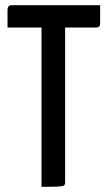

<svg xmlns="http://www.w3.org/2000/svg" viewBox="-20 -720 415 740"><path d="M140 0V-688Q140 -688 142.5 -689.5Q145 -691 158 -691H213Q227 -691 229 -689.5Q231 -688 231 -688V-17Q231 -9 227 -5.5Q223 -2 204 -1Q185 0 140 0ZM9 -614V-682Q9 -700 26 -700H366V-632Q366 -622 362.5 -618Q359 -614 349 -614Z"/></svg>

Font: Yanone Kaffeesatz ExtraLight Medium
Style: Regular
Weight: 500
Version: Version 2.003